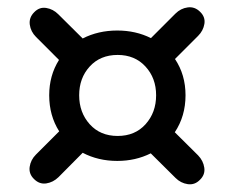

<svg xmlns="http://www.w3.org/2000/svg" viewBox="-20 -587 632 519"><path d="M77 -169 140 -232Q113 -274.5 113 -329.5Q113 -383 139.5 -425L77.5 -487Q63 -501.5 60.5 -520.5Q58 -539.5 72.5 -554Q86.5 -568.5 105 -565.5Q123.5 -562.5 137.5 -548.5L203.5 -483Q245.5 -504.5 297 -504.5Q347 -504.5 388 -484L454 -550Q468.5 -564.5 487.5 -567Q506.5 -569.5 521 -555Q535.5 -541 532.5 -522.5Q529.5 -504 515.5 -490L453 -427.5Q481.5 -385 481.5 -329.5Q481.5 -273 452.5 -229.5L515.5 -167Q529.5 -152.5 532.2 -133.8Q535 -115 520.5 -101Q506.5 -86.5 487.5 -89.2Q468.5 -92 454.5 -106L387.5 -172.5Q346.5 -152 297 -152Q245.5 -152 203.5 -174L138 -108Q123.5 -94 105 -91.2Q86.5 -88.5 72 -103Q57.5 -117 60.2 -136Q63 -155 77 -169ZM298 -219.5Q345 -219.5 373.5 -251.2Q402 -283 402 -329.5Q402 -376 373.2 -407.2Q344.5 -438.5 298 -438.5Q251 -438.5 222.5 -407.2Q194 -376 194 -329.5Q194 -283 222.5 -251.2Q251 -219.5 298 -219.5Z"/></svg>

Font: Fraunces 9pt S100 SemiBold
Style: Regular
Weight: 600
Version: Version 1.000; ttfautohint (v1.8.3)